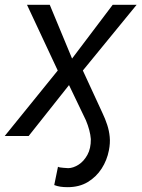

<svg xmlns="http://www.w3.org/2000/svg" viewBox="-46 -566 589 799"><path d="M-26.4 0 194.3 -272.5 66.4 -545.9H161.1L253.9 -322.3L422.9 -545.9H522.5L298.8 -272.5L379.9 -96.7Q392.1 -71.3 400.1 -46.6Q408.2 -22 410.6 3.9Q413.1 29.8 407.2 59.6Q399.4 100.6 377 135.5Q354.5 170.4 319.1 191.7Q283.7 212.9 235.4 212.9Q218.3 212.9 205.3 210.9Q192.4 209 179.7 204.1L195.3 127.9Q200.7 131.3 217.3 132.3Q233.9 133.3 238.3 133.8Q258.8 133.3 280.8 119.4Q302.7 105.5 317.6 78.6Q332.5 51.8 332 12.7Q330.6 -5.4 325.4 -24.9Q320.3 -44.4 311.5 -65.4L241.2 -211.9L73.2 0Z"/></svg>

Font: Inter Tight
Style: Italic
Weight: 400
Italic angle: -9.39999°
Designer: Rasmus Andersson
Foundry: rsms
Version: Version 3.002